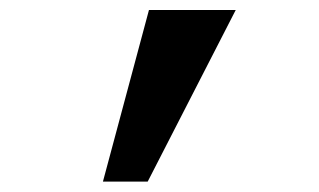

<svg xmlns="http://www.w3.org/2000/svg" viewBox="-20 -713 626 377"><path d="M182.1 -356.4 272.5 -693.4H442.9L270 -356.4Z"/></svg>

Font: CaskaydiaCove NFP SemiBold
Style: Regular
Weight: 600
Designer: Aaron Bell
Foundry: Saja Typeworks
Version: Version 2111.001; VTT 6.35;Nerd Fonts 3.1.1